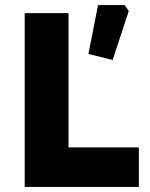

<svg xmlns="http://www.w3.org/2000/svg" viewBox="-20 -742 595 762"><path d="M78 0V-690H252V-157H531V0ZM331 -528 369 -722H475L491 -698L427 -504Z"/></svg>

Font: Oxanium ExtraBold
Style: Regular
Weight: 800
Designer: Severin Meyer
Version: Version 2.000